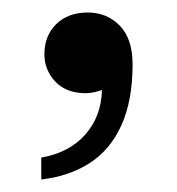

<svg xmlns="http://www.w3.org/2000/svg" viewBox="-20 -145 283 307"><path d="M46 107Q91 99 116.5 70Q142 41 143 -1Q137 1 130.5 2.5Q124 4 117 4Q86 4 68.5 -14.5Q51 -33 51 -58Q51 -88 70 -106.5Q89 -125 120 -125Q151 -125 171.5 -104Q192 -83 192 -42Q192 16 174 55.5Q156 95 123 116Q90 137 46 142Z"/></svg>

Font: Montagu Slab
Style: Regular
Weight: 400
Version: Version 1.000